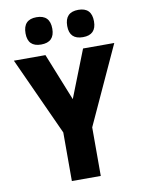

<svg xmlns="http://www.w3.org/2000/svg" viewBox="-99 -998 799 1066"><g transform="rotate(-10 300.0 -465.0)"><path d="M218 0V-274L17 -714H195L302 -447L407 -714H583L381 -274V0ZM418 -776Q493 -776 493 -852Q493 -930 418 -930Q342 -930 342 -852Q342 -776 418 -776ZM182 -776Q258 -776 258 -852Q258 -930 182 -930Q107 -930 107 -852Q107 -776 182 -776Z"/></g></svg>

Font: Noto Sans Mono Extra
Style: Regular
Weight: 800
Designer: Monotype Design Team
Foundry: Monotype Imaging Inc.
Version: Version 1.900